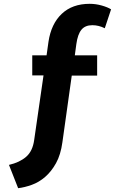

<svg xmlns="http://www.w3.org/2000/svg" viewBox="-20 -770 647 1006"><path d="M307 -25Q298 41 273.5 85Q249 129 216.5 157Q184 185 146.5 198.5Q109 212 75 216L27 94Q83 81 117 51.5Q151 22 159 -36L208 -375H149V-480H224L234 -551Q248 -645 303.5 -697.5Q359 -750 450 -750Q482 -750 513.5 -741Q545 -732 562 -721L529 -622Q497 -638 464 -638Q426 -638 406.5 -614Q387 -590 380 -539L372 -480H489V-374H356Z"/></svg>

Font: Mukta Vaani ExtraBold
Style: Regular
Weight: 800
Designer: Noopur Datye, Girish Dalvi, Yashodeep Gholap, Pallavi Karambelkar
Foundry: Ek Type
Version: Version 2.538;PS 1.000;hotconv 16.6.51;makeotf.lib2.5.65220;